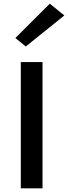

<svg xmlns="http://www.w3.org/2000/svg" viewBox="-20 -1023 370 1043"><path d="M93 0V-686H211V0ZM120 -770.5 63.5 -816.5 250.5 -1003 329.5 -939Z"/></svg>

Font: Karla
Style: Bold
Weight: 700
Designer: Jonathan Pinhorn
Version: Version 2.004; ttfautohint (v1.8.4.7-5d5b);gftools[0.9.33]